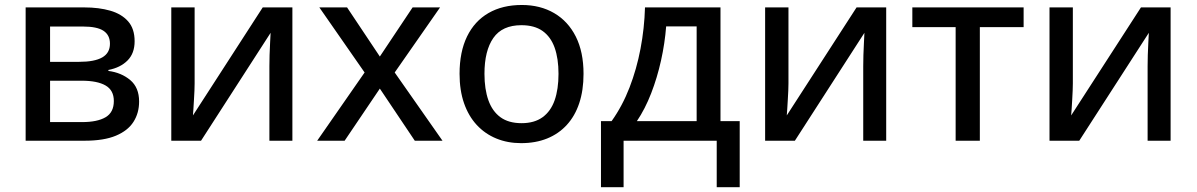

<svg xmlns="http://www.w3.org/2000/svg" viewBox="-20 -568 4830 775"><path d="M523.4 -401.4Q523.4 -352.5 494.6 -323.7Q465.8 -294.9 417.5 -285.6V-281.7Q469.7 -274.9 505.6 -244.9Q541.5 -214.8 541.5 -158.2Q541.5 -111.8 518.8 -76.2Q496.1 -40.5 447.8 -20.3Q399.4 0 321.3 0H83.5V-538.1H319.8Q379.4 -538.1 425 -524.9Q470.7 -511.7 497.1 -481.9Q523.4 -452.1 523.4 -401.4ZM439.5 -160.2Q439.5 -203.6 406.2 -222.9Q373 -242.2 309.6 -242.2H182.1V-75.2H311.5Q372.6 -75.2 406 -94.7Q439.5 -114.3 439.5 -160.2ZM423.8 -391.6Q423.8 -426.3 397.9 -443.6Q372.1 -460.9 314.9 -460.9H182.1V-318.4H299.8Q361.3 -318.4 392.6 -336.2Q423.8 -354 423.8 -391.6Z M765.6 -538.1V-231.4Q765.6 -220.2 764.9 -202.4Q764.2 -184.6 762.9 -165Q761.7 -145.5 760.7 -128.4Q759.8 -111.3 758.8 -102.1L1040.5 -538.1H1160.2V0H1067.4V-300.8Q1067.4 -318.8 1068.1 -345.5Q1068.8 -372.1 1070.3 -397Q1071.8 -421.9 1072.3 -435.5L791.5 0H671.4V-538.1Z M1451.7 -275.4 1269 -538.1H1380.9L1513.2 -339.8L1645.5 -538.1H1756.3L1573.2 -275.4L1766.1 0H1654.3L1513.2 -210.4L1371.1 0H1260.3Z M2335.4 -270Q2335.4 -203.6 2318.1 -151.6Q2300.8 -99.6 2267.8 -63.7Q2234.9 -27.8 2188.5 -9Q2142.1 9.8 2083.5 9.8Q2028.8 9.8 1983.2 -9Q1937.5 -27.8 1904.3 -63.7Q1871.1 -99.6 1853 -151.6Q1835 -203.6 1835 -270Q1835 -358.4 1865.2 -420.7Q1895.5 -482.9 1951.9 -515.4Q2008.3 -547.9 2086.4 -547.9Q2160.6 -547.9 2216.8 -515.1Q2272.9 -482.4 2304.2 -420.4Q2335.4 -358.4 2335.4 -270ZM1935.5 -270Q1935.5 -208 1951.4 -163.3Q1967.3 -118.7 2000.2 -94.7Q2033.2 -70.8 2085.4 -70.8Q2136.7 -70.8 2169.9 -94.7Q2203.1 -118.7 2218.8 -163.3Q2234.4 -208 2234.4 -270Q2234.4 -331.5 2218.8 -375.5Q2203.1 -419.4 2170.2 -442.9Q2137.2 -466.3 2084.5 -466.3Q2007.3 -466.3 1971.4 -414.8Q1935.5 -363.3 1935.5 -270Z M2888.2 -538.1V-79.1H2965.8V187.5H2873V0H2497.1V187.5H2405.8V-79.1H2448.7Q2492.2 -140.1 2521 -214.6Q2549.8 -289.1 2565.4 -371.3Q2581.1 -453.6 2583.5 -538.1ZM2792 -461.4H2668.9Q2663.6 -393.1 2648.2 -323.7Q2632.8 -254.4 2608.4 -191.4Q2584 -128.4 2550.8 -79.1H2792Z M3162.6 -538.1V-231.4Q3162.6 -220.2 3161.9 -202.4Q3161.1 -184.6 3159.9 -165Q3158.7 -145.5 3157.7 -128.4Q3156.7 -111.3 3155.8 -102.1L3437.5 -538.1H3557.1V0H3464.4V-300.8Q3464.4 -318.8 3465.1 -345.5Q3465.8 -372.1 3467.3 -397Q3468.8 -421.9 3469.2 -435.5L3188.5 0H3068.4V-538.1Z M4111.8 -458.5H3935.1V0H3837.4V-458.5H3662.6V-538.1H4111.8Z M4310.5 -538.1V-231.4Q4310.5 -220.2 4309.8 -202.4Q4309.1 -184.6 4307.9 -165Q4306.6 -145.5 4305.7 -128.4Q4304.7 -111.3 4303.7 -102.1L4585.4 -538.1H4705.1V0H4612.3V-300.8Q4612.3 -318.8 4613 -345.5Q4613.8 -372.1 4615.2 -397Q4616.7 -421.9 4617.2 -435.5L4336.4 0H4216.3V-538.1Z"/></svg>

Font: Open Sans Medium
Style: Regular
Weight: 500
Designer: Monotype Design Team
Foundry: Monotype Imaging Inc.
Version: Version 3.000